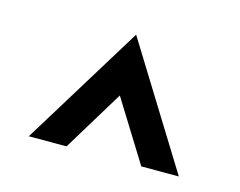

<svg xmlns="http://www.w3.org/2000/svg" viewBox="-57 -794 593 475"><g transform="rotate(15 240.0 -557.0)"><path d="M47.9 -401.9 239.3 -713.4 432.1 -401.9H335.9L239.3 -557.6L144.5 -401.9Z"/></g></svg>

Font: HK Grotesk Medium
Style: Regular
Weight: 500
Designer: Alfredo Marco Pradil and Stefan Peev
Foundry: Hanken Design Co.
Version: Version 1.045;PS 001.045;hotconv 1.0.88;makeotf.lib2.5.64775